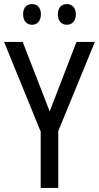

<svg xmlns="http://www.w3.org/2000/svg" viewBox="-20 -919 484 939"><path d="M93 -849C93 -815 112 -798 137 -798C161 -798 180 -815 180 -849C180 -883 161 -899 137 -899C112 -899 93 -884 93 -849ZM263 -849C263 -815 282 -798 307 -798C331 -798 351 -815 351 -849C351 -883 331 -899 307 -899C283 -899 263 -884 263 -849ZM223 -374 91 -714H0L179 -275V0H265V-278L444 -714H354Z"/></svg>

Font: Noto Sans Lao Looped Condensed
Style: Regular
Weight: 400
Width: 3
Designer: Mark Frömberg, Ben Mitchell
Foundry: The Fontpad Ltd
Version: Version 1.003